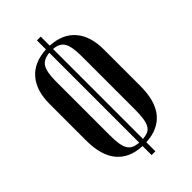

<svg xmlns="http://www.w3.org/2000/svg" viewBox="-234 -800 901 901"><g transform="rotate(-45 216.5 -349.5)"><path d="M205 -29Q123 -32 79.5 -83.5Q36 -135 36 -235V-478Q36 -566 79.5 -616Q123 -666 205 -670V-730H230V-670Q311 -666 354 -616Q397 -566 397 -478V-235Q397 -135 354 -84Q311 -33 230 -29V31H205ZM230 -51Q251 -53 264.5 -59Q278 -65 286 -79.5Q294 -94 297.5 -117Q301 -140 301 -174V-532Q301 -592 286 -618.5Q271 -645 230 -648ZM132 -174Q132 -140 135.5 -117Q139 -94 147.5 -80Q156 -66 170 -59.5Q184 -53 205 -51V-648Q163 -644 147.5 -618Q132 -592 132 -532Z"/></g></svg>

Font: Moniqa Narrow Heading
Style: Bold
Weight: 700
Width: 4
Designer: Rajesh Rajput
Foundry: Rajesh Rajput
Version: Version 1.000